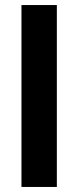

<svg xmlns="http://www.w3.org/2000/svg" viewBox="-20 -740 310 760"><path d="M65 0V-720H205V0Z"/></svg>

Font: DM Sans 17pt ExtraBold
Style: Regular
Weight: 800
Version: Version 4.004;gftools[0.9.30]